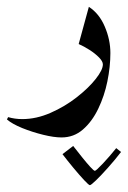

<svg xmlns="http://www.w3.org/2000/svg" viewBox="-76 -229 374 562"><path d="M-55.7 120.6 -52.2 113.8Q-32.7 119.6 -10.7 119.6Q30.3 119.6 72 101.3Q113.8 83 148.4 55.9Q183.1 28.8 204.1 2.2Q225.1 -24.4 225.1 -40.5Q225.1 -49.3 213.9 -60.8Q202.6 -72.3 186.3 -82.8Q169.9 -93.3 154.3 -100.1L184.1 -209Q214.4 -189.5 230.7 -151.1Q247.1 -112.8 247.1 -73.7Q247.1 -33.7 238.3 9.3Q229.5 52.2 211.4 89.6Q193.4 127 166.7 150.1Q140.1 173.3 104 173.3Q82 173.3 50.3 165.5Q18.6 157.7 -11 145.8Q-40.5 133.8 -55.7 120.6ZM106.9 222.2 138.2 198.2Q150.4 213.9 164.1 231Q177.7 248 188.2 259.5Q198.7 271 201.7 271Q205.1 271 225.1 249.8Q245.1 228.5 264.2 204.6L278.3 215.8Q260.3 239.3 240.2 261.7Q220.2 284.2 205.3 298.6Q190.4 313 187 313Q184.1 313 169.9 297.9Q155.8 282.7 138.2 261.5Q120.6 240.2 106.9 222.2Z"/></svg>

Font: Lateef SemiBold
Style: Regular
Weight: 600
Designer: SIL International
Foundry: SIL International
Version: Version 4.200